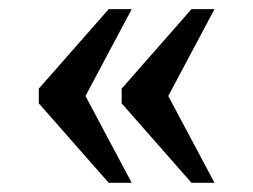

<svg xmlns="http://www.w3.org/2000/svg" viewBox="-20 -480 554 420"><path d="M217.8 -80.1 64.9 -253.9V-286.1L217.8 -460H268.1L167 -270L268.1 -80.1ZM398.9 -80.1 246.1 -253.9V-286.1L398.9 -460H449.2L348.1 -270L449.2 -80.1Z"/></svg>

Font: Koh Santepheap
Style: Regular
Weight: 400
Designer: Danh Hong
Version: Version 2.002; ttfautohint (v1.8.3)